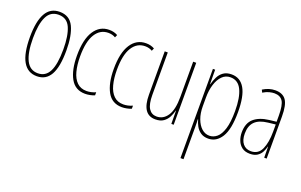

<svg xmlns="http://www.w3.org/2000/svg" viewBox="-90 -920 2406 1535"><g transform="rotate(20 1113.0 -152.5)"><path d="M357 -264Q357 -124 319 -57Q281 10 204 10Q46 10 46 -266Q46 -400 84.5 -468.5Q123 -537 202 -537Q287 -537 322 -464Q357 -391 357 -264ZM72 -266Q72 -143 104 -79Q136 -15 203 -15Q269 -15 300 -76Q331 -137 331 -265Q331 -380 302.5 -446Q274 -512 202 -512Q133 -512 102.5 -448.5Q72 -385 72 -266Z M615 10Q530 10 490 -62Q450 -134 450 -256Q450 -394 496.5 -465.5Q543 -537 624 -537Q665 -537 696 -519L686 -496Q660 -512 625 -512Q556 -512 516 -448.5Q476 -385 476 -257Q476 -186 490.5 -131Q505 -76 536.5 -45.5Q568 -15 618 -15Q656 -15 695 -32V-6Q679 1 657 5.5Q635 10 615 10Z M928 10Q843 10 803 -62Q763 -134 763 -256Q763 -394 809.5 -465.5Q856 -537 937 -537Q978 -537 1009 -519L999 -496Q973 -512 938 -512Q869 -512 829 -448.5Q789 -385 789 -257Q789 -186 803.5 -131Q818 -76 849.5 -45.5Q881 -15 931 -15Q969 -15 1008 -32V-6Q992 1 970 5.5Q948 10 928 10Z M1366 -527V0H1346L1345 -112H1343Q1336 -83 1321.5 -55Q1307 -27 1281 -8.5Q1255 10 1212 10Q1098 10 1098 -159V-527H1124V-167Q1124 -87 1147.5 -51Q1171 -15 1214 -15Q1271 -15 1305.5 -67Q1340 -119 1340 -228V-527Z M1665 -537Q1739 -537 1777 -471Q1815 -405 1815 -270Q1815 -124 1773 -57Q1731 10 1662 10Q1623 10 1597 -8Q1571 -26 1556.5 -53Q1542 -80 1535 -107H1532Q1533 -98 1533.5 -79.5Q1534 -61 1534 -37V232H1508V-527H1527L1528 -404H1530Q1539 -438 1554 -468.5Q1569 -499 1596 -518Q1623 -537 1665 -537ZM1664 -512Q1623 -512 1594 -483Q1565 -454 1549.5 -404Q1534 -354 1534 -292V-219Q1534 -159 1551 -113Q1568 -67 1597 -41Q1626 -15 1663 -15Q1697 -15 1726 -39Q1755 -63 1772.5 -119Q1790 -175 1790 -270Q1790 -386 1759.5 -449Q1729 -512 1664 -512Z M2037 -537Q2100 -537 2128.5 -496.5Q2157 -456 2157 -358V0H2136L2135 -93H2133Q2127 -68 2114.5 -44.5Q2102 -21 2078.5 -5.5Q2055 10 2017 10Q1975 10 1949 -9.5Q1923 -29 1910.5 -61Q1898 -93 1898 -129Q1898 -208 1943 -247.5Q1988 -287 2070 -297L2131 -304V-355Q2131 -445 2109 -478.5Q2087 -512 2037 -512Q2019 -512 1995 -506Q1971 -500 1943 -483L1932 -505Q1983 -537 2037 -537ZM2069 -274Q1995 -266 1959.5 -230.5Q1924 -195 1924 -129Q1924 -73 1949 -42.5Q1974 -12 2017 -12Q2080 -12 2106 -70Q2132 -128 2132 -220V-281Z"/></g></svg>

Font: Noto Sans Hebrew ExtraCondensed Thin
Style: Regular
Weight: 100
Width: 2
Designer: Monotype Design Team
Foundry: Monotype Imaging Inc.
Version: Version 2.004; ttfautohint (v1.8.4.7-5d5b)